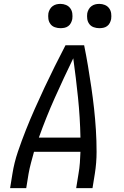

<svg xmlns="http://www.w3.org/2000/svg" viewBox="-20 -968 640 988"><path d="M32 0 44 -74Q53 -131 72 -187Q91 -243 113 -298.5Q135 -354 159.5 -409Q184 -464 209.5 -518.5Q235 -573 262 -627Q289 -681 317 -735H413Q424 -681 433 -627Q442 -573 450 -518.5Q458 -464 464 -409.5Q470 -355 473.5 -299Q477 -243 477 -186.5Q477 -130 468 -74L456 0H372L384 -74Q389 -102 391 -130Q393 -158 394 -187H155Q147 -158 139.5 -130Q132 -102 127 -74L115 0ZM180 -260H394Q392 -363 381.5 -465Q371 -567 357 -668Q308 -567 262.5 -465.5Q217 -364 180 -260ZM491 -823Q476 -823 462 -828Q448 -833 439.5 -844.5Q431 -856 429 -870.5Q427 -885 429 -900Q431 -910 436.5 -920Q442 -930 451 -936.5Q460 -943 470 -945.5Q480 -948 491 -948Q506 -948 519.5 -942.5Q533 -937 541.5 -925.5Q550 -914 552 -899.5Q554 -885 552 -870Q550 -860 545 -850Q540 -840 531 -833.5Q522 -827 511.5 -825Q501 -823 491 -823ZM291 -823Q276 -823 262 -828Q248 -833 239.5 -844.5Q231 -856 229 -870.5Q227 -885 229 -900Q231 -910 236.5 -920Q242 -930 251 -936.5Q260 -943 270 -945.5Q280 -948 291 -948Q306 -948 319.5 -942.5Q333 -937 341.5 -925.5Q350 -914 352 -899.5Q354 -885 352 -870Q350 -860 345 -850Q340 -840 331 -833.5Q322 -827 311.5 -825Q301 -823 291 -823Z"/></svg>

Font: Zed Sans Extended
Style: Italic
Weight: 400
Width: 7
Italic angle: -9°
Designer: Belleve Invis
Foundry: Belleve Invis
Version: Version 1.0.0; ttfautohint (v1.8.4)